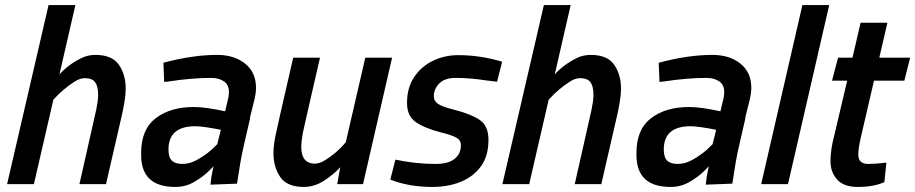

<svg xmlns="http://www.w3.org/2000/svg" viewBox="-20 -728 3618 759"><path d="M399 0H294L361 -297Q368 -332 368 -353Q368 -386 356.5 -402.5Q345 -419 315 -419Q296 -419 275 -405.5Q254 -392 233.5 -375Q213 -358 191 -334L114 0H8L172 -708H278L215 -434Q250 -473 303 -499Q328 -511 357 -511Q423 -511 450 -472Q477 -433 477 -377Q477 -335 457 -252Z M673 11Q538 11 538 -115V-124Q538 -217 596 -261Q654 -305 746 -305Q792 -305 870 -288L882 -339Q885 -353 885 -364Q885 -393 865 -406.5Q845 -420 815 -420Q738 -420 647 -406L629 -404L626 -480Q742 -511 838 -511Q906 -511 949 -476.5Q992 -442 992 -381Q992 -362 987 -339L968 -263L969 -262L941 -140Q930 -91 917 -2L812 2L816 -31L824 -71Q824 -70 803 -49.5Q782 -29 748 -9Q714 11 673 11ZM701 -80Q727 -80 751 -92Q775 -104 796.5 -120Q818 -136 839 -158L853 -215Q781 -229 752 -229Q646 -229 646 -137Q646 -106 659.5 -93Q673 -80 701 -80Z M1181 11Q1115 11 1088 -28Q1061 -67 1061 -123Q1061 -149 1068 -187Q1072 -209 1139 -500H1245Q1180 -218 1177 -202Q1171 -168 1171 -147Q1171 -82 1224 -81Q1243 -81 1264 -94Q1285 -107 1305.5 -124Q1326 -141 1347 -166L1424 -500H1530L1415 0H1313L1325 -67Q1300 -39 1261.5 -14Q1223 11 1181 11Z M1689 11Q1596 11 1523 -18L1543 -97Q1622 -80 1702 -80Q1752 -80 1777 -100Q1802 -120 1802 -154Q1802 -174 1784 -184Q1766 -194 1725 -204Q1659 -221 1624 -245Q1589 -269 1589 -321Q1589 -381 1617 -423Q1645 -465 1691 -487.5Q1737 -510 1792 -510Q1879 -510 1965 -484L1945 -405L1903 -410Q1839 -420 1781 -420Q1738 -420 1716.5 -398Q1695 -376 1695 -348Q1695 -328 1712 -317Q1729 -306 1776 -294Q1840 -278 1875.5 -254.5Q1911 -231 1911 -175Q1911 -112 1881.5 -71Q1852 -30 1802 -9.5Q1752 11 1689 11Z M2357 0H2252L2319 -297Q2326 -332 2326 -353Q2326 -386 2314.5 -402.5Q2303 -419 2273 -419Q2254 -419 2233 -405.5Q2212 -392 2191.5 -375Q2171 -358 2149 -334L2072 0H1966L2130 -708H2236L2173 -434Q2208 -473 2261 -499Q2286 -511 2315 -511Q2381 -511 2408 -472Q2435 -433 2435 -377Q2435 -335 2415 -252Z M2631 11Q2496 11 2496 -115V-124Q2496 -217 2554 -261Q2612 -305 2704 -305Q2750 -305 2828 -288L2840 -339Q2843 -353 2843 -364Q2843 -393 2823 -406.5Q2803 -420 2773 -420Q2696 -420 2605 -406L2587 -404L2584 -480Q2700 -511 2796 -511Q2864 -511 2907 -476.5Q2950 -442 2950 -381Q2950 -362 2945 -339L2926 -263L2927 -262L2899 -140Q2888 -91 2875 -2L2770 2L2774 -31L2782 -71Q2782 -70 2761 -49.5Q2740 -29 2706 -9Q2672 11 2631 11ZM2659 -80Q2685 -80 2709 -92Q2733 -104 2754.5 -120Q2776 -136 2797 -158L2811 -215Q2739 -229 2710 -229Q2604 -229 2604 -137Q2604 -106 2617.5 -93Q2631 -80 2659 -80Z M3095 0H2989L3152 -708H3258Z M3371 11Q3315 11 3289 -18.5Q3263 -48 3263 -91Q3263 -136 3278 -193L3329 -409H3269L3293 -500H3350L3382 -638H3488L3456 -500H3578L3555 -409H3435L3383 -185Q3373 -143 3373 -116Q3373 -80 3412 -80Q3442 -80 3484 -85L3476 -8Q3434 11 3371 11Z"/></svg>

Font: Storia Sans SemiBold
Style: Italic
Weight: 600
Italic angle: -13°
Designer: Campivisivi
Foundry: Accademia di Belle Arti di Urbino and students of MA course of Visual design
Version: Version 60.001;May 25, 2020;FontCreator 12.0.0.2522 64-bit